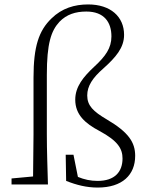

<svg xmlns="http://www.w3.org/2000/svg" viewBox="-20 -831 668 865"><path d="M128 0H196C194 -75 191 -151 191 -226V-493C191 -635 210 -692 248 -733C280 -766 320 -779 369 -779C450 -779 482 -730 482 -667C482 -614 455 -577 404 -530C356 -485 319 -441 319 -382C319 -314 364 -275 428 -241C512 -196 532 -160 532 -117C532 -57 497 -16 420 -16C388 -16 360 -22 331 -34L311 -134H276L278 -16C326 3 371 14 420 14C531 14 589 -43 589 -129C589 -189 560 -235 461 -293C400 -329 373 -355 373 -401C373 -444 398 -481 445 -522C502 -573 539 -616 539 -674C539 -756 478 -811 377 -811C316 -811 259 -794 212 -748C155 -693 131 -622 131 -481V-226L129 -36L32 -27V0Z"/></svg>

Font: Noto Serif TC ExtraLight
Style: Regular
Weight: 200
Designer: Ryoko NISHIZUKA 西塚涼子 (kana & ideographs); Frank Grießhammer (Latin, Greek & Cyrillic); Wenlong ZHANG 张文龙 (bopomofo); San
Foundry: Adobe
Version: Version 2.001;hotconv 1.1.0;makeotfexe 2.6.0